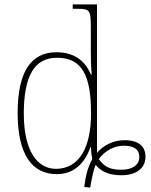

<svg xmlns="http://www.w3.org/2000/svg" viewBox="-20 -780 686 871"><path d="M362 68 389 71C397 27 404 -10 414 -32C434 -8 465 15 530 15C604 15 640 -21 640 -69C640 -115 610 -144 545 -144C492 -144 449 -120 420 -87V-760H310V-740H331C385 -740 392 -736 392 -660V-543C392 -513 393 -477 396 -442H392C366 -505 316 -543 236 -543C121 -543 60 -455 60 -267C60 -78 126 10 238 10C317 10 366 -42 390 -112H393C393 -90 396 -70 399 -59C379 -23 369 14 362 68ZM236 -14C148 -13 88 -97 88 -264C88 -436 136 -518 239 -518C356 -518 393 -431 393 -265C393 -113 341 -16 236 -14ZM531 -10C478 -10 455 -23 428 -58C457 -98 500 -119 542 -119C585 -119 612 -104 612 -68C612 -29 577 -10 531 -10Z"/></svg>

Font: Noto Serif SemiCondensed Thin
Style: Regular
Weight: 100
Width: 4
Designer: Monotype Design Team
Foundry: Monotype Imaging Inc.
Version: Version 2.015